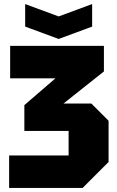

<svg xmlns="http://www.w3.org/2000/svg" viewBox="-20 -926 578 946"><path d="M387 0H25V-160H318V-281H100V-408L253 -540H30V-700H492V-574L293 -416H430L515 -331V-128ZM434 -906V-795L269 -734L104 -795V-906L269 -845Z"/></svg>

Font: Tektur SemiCondensed ExtraBold
Style: Regular
Weight: 800
Width: 4
Designer: Adam Jagosz
Foundry: Adam Jagosz
Version: Version 1.005;gftools[0.9.30]